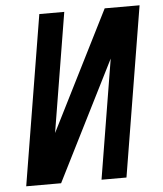

<svg xmlns="http://www.w3.org/2000/svg" viewBox="-53 -781 705 828"><g transform="rotate(-5 300.0 -367.5)"><path d="M27 0 148 -735H256L171 -218L431 -735H582L461 0H353L438 -517L178 0Z"/></g></svg>

Font: Iosevka Aile Semibold Oblique
Style: Regular
Weight: 600
Italic angle: -9°
Designer: Belleve Invis
Foundry: Belleve Invis
Version: Version 31.1.0; ttfautohint (v1.8.4)